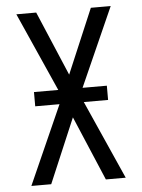

<svg xmlns="http://www.w3.org/2000/svg" viewBox="-53 -777 605 819"><g transform="rotate(-5 250.0 -367.5)"><path d="M48 0 198 -337H94V-398H198L48 -735H133L250 -459L367 -735H452L302 -398H406V-337H302L452 0H367L250 -276L133 0Z"/></g></svg>

Font: HulyMono
Style: Regular
Weight: 400
Monospace: yes
Designer: Belleve Invis
Foundry: Belleve Invis
Version: Version 33.2.5; ttfautohint (v1.8.4)